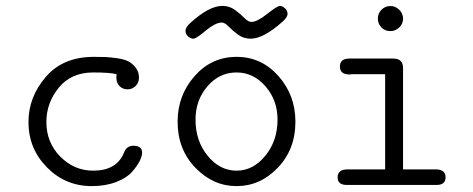

<svg xmlns="http://www.w3.org/2000/svg" viewBox="-20 -631 1615 655"><path d="M77.1 -214.8Q77.1 -299.8 136 -368.4Q194.8 -437 299.8 -437Q323.7 -437 338.4 -436.5Q353 -436 377.9 -432.6Q402.8 -429.2 417 -422.1Q431.2 -415 442.6 -400.6Q454.1 -386.2 454.1 -366.2Q454.1 -349.1 442.6 -337.6Q431.2 -326.2 415 -326.2Q398.9 -326.2 387.9 -337.2Q377 -348.1 377 -366.2Q377 -374 377.9 -377.9Q355 -383.8 297.9 -383.8Q222.7 -383.8 180.4 -331.8Q138.2 -279.8 138.2 -214.8Q138.2 -145 185.5 -96.9Q232.9 -48.8 297.9 -48.8Q377.9 -48.8 402.8 -109.9Q411.6 -133.8 435.1 -133.8Q464.8 -133.8 464.8 -109.9Q464.8 -98.6 456.5 -81.8Q448.2 -64.9 430.2 -44.4Q412.1 -23.9 376 -10Q339.8 3.9 293 3.9Q203.1 3.9 140.1 -60.1Q77.1 -124 77.1 -214.8Z M585.9 -215.8Q585.9 -305.7 643.8 -371.3Q701.7 -437 786.9 -437Q872.1 -437 929.9 -371.6Q987.8 -306.2 987.8 -215.8Q987.8 -121.6 927.7 -58.8Q867.7 3.9 787.1 3.9Q707 3.9 646.5 -58.8Q585.9 -121.6 585.9 -215.8ZM612.8 -525.9Q612.8 -538.1 629.9 -553.2Q693.8 -611.3 738.8 -610.8Q762.7 -610.8 781.2 -597.4Q799.8 -584 813.2 -570.1Q826.7 -556.2 837.9 -556.2Q856.9 -556.2 891.4 -583.5Q925.8 -610.8 935.1 -610.8Q942.9 -610.8 951.9 -603Q960.9 -595.2 960.9 -584Q960.9 -571.8 943.8 -557.1Q878.9 -499 835 -499Q811 -499 792.5 -512.5Q773.9 -525.9 760.5 -540Q747.1 -554.2 735.8 -554.2Q713.9 -553.2 681.4 -526.1Q648.9 -499 640.1 -499Q630.4 -499 621.6 -506.8Q612.8 -514.6 612.8 -525.9ZM647 -223.1Q647 -149.9 688.5 -99.4Q730 -48.8 786.9 -48.8Q843.8 -48.8 885.3 -99.9Q926.8 -150.9 926.8 -223.1Q926.8 -289.1 885.7 -336.4Q844.7 -383.8 787.1 -383.8Q728 -383.8 687.5 -336.4Q647 -289.1 647 -223.1Z M1131.8 -25.9Q1131.8 -52.7 1165 -53.2H1293.9V-377.9H1180.7Q1179.7 -377.9 1176.8 -377.4Q1173.8 -377 1171.9 -377Q1139.6 -377 1139.6 -404.1Q1139.6 -431.2 1171.9 -431.2H1321.8Q1355 -431.2 1355 -398.9V-53.2H1465.8Q1500 -53.2 1500 -25.9Q1500 0 1468.8 0H1163.6Q1131.8 0 1131.8 -25.9ZM1269 -567.4Q1269 -585.4 1281.5 -597.9Q1293.9 -610.4 1312 -610.4Q1329.1 -610.4 1342 -597.7Q1355 -585 1355 -567.1Q1355 -549.3 1341.8 -537.1Q1328.6 -524.9 1312 -524.9Q1293 -524.9 1281 -537.6Q1269 -550.3 1269 -567.4Z"/></svg>

Font: CMU Typewriter Text
Style: Light
Weight: 200
Version: Version 0.7.0